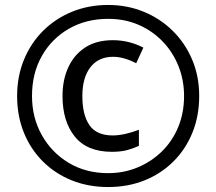

<svg xmlns="http://www.w3.org/2000/svg" viewBox="-20 -744 872 774"><path d="M416 10Q336 10 269 -17Q202 -44 152.5 -93.5Q103 -143 76 -210Q49 -277 49 -357Q49 -436 76.5 -503Q104 -570 153.5 -619.5Q203 -669 270 -696.5Q337 -724 416 -724Q492 -724 558.5 -697Q625 -670 675.5 -620.5Q726 -571 754.5 -504Q783 -437 783 -357Q783 -277 756 -210Q729 -143 679.5 -93.5Q630 -44 563 -17Q496 10 416 10ZM416 -46Q479 -46 534.5 -69Q590 -92 632.5 -133.5Q675 -175 698.5 -232Q722 -289 722 -357Q722 -421 699.5 -477.5Q677 -534 635.5 -577Q594 -620 538.5 -644Q483 -668 416 -668Q327 -668 257.5 -628Q188 -588 148.5 -518Q109 -448 109 -357Q109 -270 148.5 -199.5Q188 -129 257 -87.5Q326 -46 416 -46ZM431 -132Q331 -132 281.5 -193.5Q232 -255 232 -357Q232 -422 255.5 -473Q279 -524 324 -553Q369 -582 435 -582Q500 -582 558 -552L529 -489Q479 -515 436 -515Q377 -515 344.5 -473Q312 -431 312 -357Q312 -281 340.5 -239.5Q369 -198 435 -198Q458 -198 486.5 -204.5Q515 -211 540 -221V-156Q516 -145 491 -138.5Q466 -132 431 -132Z"/></svg>

Font: Noto Sans Ethiopic Medium
Style: Regular
Weight: 500
Designer: Monotype Design Team
Foundry: Monotype Imaging Inc.
Version: Version 2.102; ttfautohint (v1.8.4.7-5d5b)